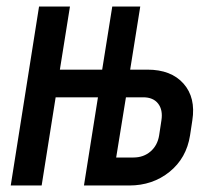

<svg xmlns="http://www.w3.org/2000/svg" viewBox="-20 -570 640 590"><path d="M13 0 100 -550H195L164 -356H294L325 -550H411L380 -356H433Q506 -356 544 -313Q582 -270 571 -200L564 -154Q553 -84 501 -42Q449 0 377 0H238L281 -271H151L108 0ZM337 -86H390Q421 -86 442.5 -104.5Q464 -123 469 -154L476 -200Q481 -232 466 -251.5Q451 -271 420 -271H367Z"/></svg>

Font: JetBrains Mono NL SemiBold
Style: Italic
Weight: 600
Italic angle: -9°
Monospace: yes
Designer: Philipp Nurullin, Konstantin Bulenkov
Foundry: JetBrains
Version: Version 2.305; ttfautohint (v1.8.4.7-5d5b)